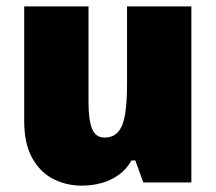

<svg xmlns="http://www.w3.org/2000/svg" viewBox="-20 -573 677 603"><path d="M581 -553V0H430L405 -69H393Q377 -41 352.5 -23.5Q328 -6 298.5 2Q269 10 237 10Q188 10 147 -11Q106 -32 81 -77Q56 -122 56 -193V-553H258V-251Q258 -197 269 -169Q280 -141 308 -141Q337 -141 352.5 -160.5Q368 -180 373.5 -218Q379 -256 379 -311V-553Z"/></svg>

Font: Noto Sans Display Black
Style: Regular
Weight: 900
Designer: Monotype Design Team
Foundry: Monotype Imaging Inc.
Version: Version 2.003